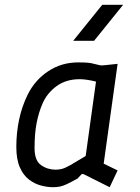

<svg xmlns="http://www.w3.org/2000/svg" viewBox="-20 -770 582 800"><path d="M201 10Q177 10 150.5 3Q124 -4 100.5 -22Q77 -40 62.5 -73Q48 -106 48 -158Q48 -216 59.5 -271Q71 -326 95 -375Q125 -436 180.5 -473Q236 -510 306 -510Q321 -510 333.5 -509.5Q346 -509 359 -507L397 -498Q404 -497 413 -498L470 -504L412 -88L470 -60L437 10L331 -43Q322 -48 317 -41L303 -26Q276 -11 259 -3Q242 5 229 7.5Q216 10 201 10ZM212 -63Q226 -63 239 -66.5Q252 -70 274 -82.5Q296 -95 337 -120L380 -430Q340 -440 312 -440Q255 -440 215.5 -411Q176 -382 157 -338Q141 -301 132.5 -257Q124 -213 124 -153Q124 -101 151 -82Q178 -63 212 -63ZM285 -600 406 -750H493L372 -600Z"/></svg>

Font: Finlandica
Style: Italic
Weight: 400
Italic angle: -8°
Designer: Niklas Ekholm, Juho Hiilivirta, Jaakko Suomalainen
Foundry: Helsinki Type Studio
Version: Version 1.064